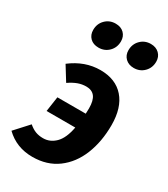

<svg xmlns="http://www.w3.org/2000/svg" viewBox="-226 -885 866 991"><g transform="rotate(30 207.5 -389.5)"><path d="M406 -330Q406 -232 374.5 -153.5Q343 -75 281.5 -29.5Q220 16 133 16Q38 16 -27 -47L47 -128Q68 -110 88 -102.5Q108 -95 133 -95Q174 -95 205.5 -126Q237 -157 250 -226H79L92 -315H261Q262 -328 262 -347Q262 -394 245 -416Q228 -438 194 -438Q169 -438 145.5 -429.5Q122 -421 94 -402L42 -486Q123 -548 215 -548Q306 -548 356 -491Q406 -434 406 -330ZM78 -709Q78 -746 102.5 -770.5Q127 -795 163 -795Q195 -795 213.5 -776.5Q232 -758 232 -729Q232 -692 207.5 -667.5Q183 -643 147 -643Q115 -643 96.5 -661.5Q78 -680 78 -709ZM288 -709Q288 -746 312.5 -770.5Q337 -795 373 -795Q404 -795 423 -776.5Q442 -758 442 -729Q442 -692 417.5 -667.5Q393 -643 357 -643Q326 -643 307 -661.5Q288 -680 288 -709Z"/></g></svg>

Font: Fira Sans Condensed
Style: Bold Italic
Weight: 700
Width: 3
Italic angle: -8°
Designer: Carrois Corporate & Edenspiekermann AG
Foundry: Carrois Corporate GbR & Edenspiekermann AG
Version: Version 4.203